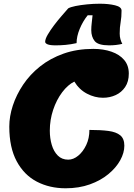

<svg xmlns="http://www.w3.org/2000/svg" viewBox="-20 -988 723 1033"><path d="M333 25Q247 25 178.5 -10.5Q110 -46 70 -120Q30 -194 30 -307Q30 -362 49 -420Q68 -478 104.5 -532.5Q141 -587 195.5 -630.5Q250 -674 322 -699.5Q394 -725 482 -725Q536 -725 579.5 -710Q623 -695 648 -665.5Q673 -636 673 -592Q673 -549 653.5 -520Q634 -491 602.5 -476.5Q571 -462 534 -462Q490 -462 448 -484Q406 -506 380 -549Q345 -532 314.5 -491.5Q284 -451 266 -397Q248 -343 248 -285Q248 -244 258.5 -208.5Q269 -173 291 -151Q313 -129 347 -129Q375 -129 401 -150.5Q427 -172 444 -208Q461 -244 461 -289Q522 -289 563.5 -283.5Q605 -278 627 -260Q649 -242 649 -204Q649 -166 627 -126Q605 -86 563.5 -51.5Q522 -17 463.5 4Q405 25 333 25ZM280 -744Q249 -744 236 -749.5Q223 -755 223 -763Q223 -778 237 -802Q251 -826 271.5 -853Q292 -880 313 -904Q334 -928 347 -943Q359 -950 386 -955.5Q413 -961 448 -964.5Q483 -968 517 -968Q564 -968 599 -959.5Q634 -951 634 -931Q634 -896 629 -868.5Q624 -841 624 -808Q624 -791 628 -777Q632 -763 638 -752Q621 -748 603.5 -746Q586 -744 567 -744Q508 -744 489.5 -767Q471 -790 471 -826Q471 -844 473.5 -864.5Q476 -885 478 -906H452Q426 -874 409 -833Q392 -792 392 -756Q361 -749 333 -746.5Q305 -744 280 -744Z"/></svg>

Font: Lemon
Style: Regular
Weight: 400
Designer: Eduardo Rodriguez Tunni
Foundry: Eduardo Rodriguez Tunni
Version: Version 1.003; ttfautohint (v1.8.4.7-5d5b);gftools[0.9.24]